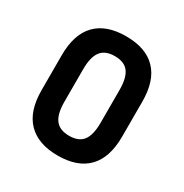

<svg xmlns="http://www.w3.org/2000/svg" viewBox="-125 -598 677 706"><g transform="rotate(30 213.5 -245.0)"><path d="M213 8Q130 8 86 -37Q42 -82 42 -171V-319Q42 -408 85.5 -453Q129 -498 213 -498Q297 -498 340.5 -453Q384 -408 384 -319V-171Q384 -82 340.5 -37Q297 8 213 8ZM213 -76Q254 -76 272 -100Q290 -124 290 -176V-314Q290 -366 272 -390Q254 -414 213 -414Q173 -414 154.5 -390Q136 -366 136 -314V-176Q136 -124 154.5 -100Q173 -76 213 -76Z"/></g></svg>

Font: Sofia Sans Condensed SemiBold
Style: Regular
Weight: 600
Designer: Botio Nikoltchev, Ani Petrova
Foundry: lettersoup
Version: Version 4.101